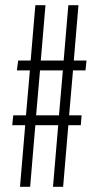

<svg xmlns="http://www.w3.org/2000/svg" viewBox="-20 -719 379 739"><path d="M31 -275H80L95 -448H45L50 -486H98L116 -699H155L137 -486H225L243 -699H282L264 -486H313L309 -448H261L246 -275H294L291 -237H243L223 0H184L204 -237H116L96 0H57L77 -237H27ZM207 -275 222 -448H134L119 -275Z"/></svg>

Font: Moniqa ExtBd Paragraph
Style: Regular
Weight: 800
Designer: Rajesh Rajput
Foundry: Rajesh Rajput
Version: Version 1.000